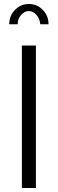

<svg xmlns="http://www.w3.org/2000/svg" viewBox="-20 -937 288 957"><path d="M89 0V-710H159V0ZM124 -882Q102 -882 85 -862Q68 -842 68 -816H26Q26 -858 54.5 -887.5Q83 -917 124 -917Q165 -917 193.5 -887.5Q222 -858 222 -816H181Q178 -844 161.5 -863Q145 -882 124 -882Z"/></svg>

Font: Raleway
Style: Regular
Weight: 400
Designer: Matt McInerney, Pablo Impallari, Rodrigo Fuenzalida
Foundry: Matt McInerney, Pablo Impallari, Rodrigo Fuenzalida
Version: Version 4.101;RELEASE